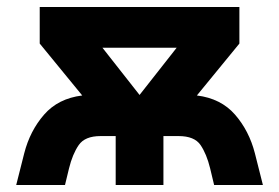

<svg xmlns="http://www.w3.org/2000/svg" viewBox="-20 -531 801 551"><path d="M26.5 0 49.5 -91Q66 -155.5 106.5 -202Q147 -248.5 216 -257L94 -406V-511H667V-406L545 -257Q614 -248.5 654.5 -202Q695 -155.5 711.5 -91L734.5 0H594.5L583 -48Q573 -89 555.5 -114.8Q538 -140.5 492.5 -140.5H449V0H312V-140.5H268.5Q223.5 -140.5 205.8 -114.5Q188 -88.5 178 -47.5L166.5 0ZM380.5 -258.5 487 -394H274Z"/></svg>

Font: Overpass ExtraBold
Style: Regular
Weight: 800
Designer: Delve Withrington, Dave Bailey, Thomas Jockin
Foundry: Delve Fonts LLC
Version: Version 4.000; ttfautohint (v1.8.3)